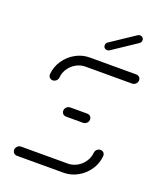

<svg xmlns="http://www.w3.org/2000/svg" viewBox="-130 -768 705 849"><g transform="rotate(20 223.0 -343.5)"><path d="M391.1 -151.1Q397 -151.1 401.9 -148.1Q406.7 -145.2 409.1 -140Q411.5 -134.8 411.1 -128.9Q408.1 -94.1 388.3 -64.4Q368.5 -34.8 337.2 -17.4Q305.9 0 271.1 0H51.9Q45.9 0 40.9 -3Q35.9 -5.9 33.5 -11.1Q31.1 -16.3 31.5 -22.2Q31.9 -28.1 35.4 -33.3Q38.9 -38.5 44.3 -41.5Q49.6 -44.4 55.6 -44.4H274.8Q297.8 -44.4 318.1 -55.7Q338.5 -67 351.7 -86.5Q364.8 -105.9 366.7 -128.9Q367 -134.8 370.6 -140Q374.1 -145.2 379.6 -148.1Q385.2 -151.1 391.1 -151.1ZM301.1 -259.3Q300.7 -253.3 297.2 -248.1Q293.7 -243 288.3 -240Q283 -237 277 -237H196.7Q190.7 -237 185.7 -240Q180.7 -243 178.3 -248.1Q175.9 -253.3 176.3 -259.3Q176.7 -265.2 180.2 -270.4Q183.7 -275.6 189.1 -278.5Q194.4 -281.5 200.4 -281.5H280.7Q286.7 -281.5 291.7 -278.5Q296.7 -275.6 299.1 -270.4Q301.5 -265.2 301.1 -259.3ZM86.3 -367.4Q80.4 -367.4 75.4 -370.4Q70.4 -373.3 68 -378.5Q65.6 -383.7 65.9 -389.6Q68.9 -424.4 88.9 -454.1Q108.9 -483.7 140 -501.1Q171.1 -518.5 205.9 -518.5H425.2Q431.1 -518.5 436.1 -515.6Q441.1 -512.6 443.5 -507.4Q445.9 -502.2 445.6 -496.3Q445.2 -490.4 441.7 -485.2Q438.1 -480 432.8 -477Q427.4 -474.1 421.5 -474.1H202.2Q179.3 -474.1 158.9 -462.8Q138.5 -451.5 125.4 -432Q112.2 -412.6 110.4 -389.6Q110 -383.7 106.5 -378.5Q103 -373.3 97.6 -370.4Q92.2 -367.4 86.3 -367.4ZM266.7 -575.2Q258.9 -575.2 253.9 -580.6Q248.9 -585.9 249.6 -593.7Q250 -598.5 252.4 -602.2Q254.8 -605.9 258.9 -608.5L371.1 -683.3Q376.3 -686.7 382.2 -686.7Q390 -686.7 395 -681.3Q400 -675.9 399.3 -668.1Q398.9 -663.3 396.5 -659.6Q394.1 -655.9 390 -653.3L277.8 -578.5Q273 -575.2 266.7 -575.2Z"/></g></svg>

Font: 26F Galaxy Sans Oblique
Style: Regular
Weight: 400
Italic angle: -5°
Designer: C₂₉H₂₅N₃O₅
Version: Version 1.200;FEAKit 1.0